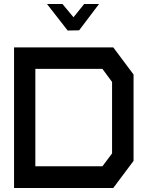

<svg xmlns="http://www.w3.org/2000/svg" viewBox="-20 -936 725 956"><path d="M544 0H50V-700H544L645 -565V-135ZM538 -528 490 -593H156V-108H490L538 -172ZM291 -916 346 -850 399 -916H473L374 -785L317 -784L214 -916Z"/></svg>

Font: Turret Road ExtraBold
Style: Regular
Weight: 800
Designer: Noponies
Foundry: Noponies
Version: Version 1.001; ttfautohint (v1.8)